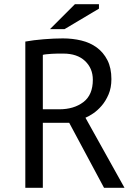

<svg xmlns="http://www.w3.org/2000/svg" viewBox="-20 -890 640 910"><path d="M100 -693Q138 -700 187.5 -704Q237 -708 278 -708Q324 -708 365.5 -698Q407 -688 438.5 -665Q470 -642 489 -605Q508 -568 508 -515Q508 -474 494.5 -442.5Q481 -411 461.5 -388.5Q442 -366 421 -352Q400 -338 385 -332L570 0H473L308 -308H183V0H100ZM280 -636Q267 -636 253 -636Q239 -636 226 -635Q213 -634 201.5 -633Q190 -632 183 -630V-372H261Q330 -372 375 -406Q420 -440 420 -512Q420 -566 383 -601Q346 -636 280 -636ZM335 -870H449V-849L286 -752H217Z"/></svg>

Font: PT Mono
Style: Regular
Weight: 400
Monospace: yes
Designer: A.Korolkova, I.Chaeva
Foundry: ParaType Ltd
Version: Version 1.001W OFL